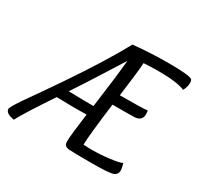

<svg xmlns="http://www.w3.org/2000/svg" viewBox="-184 -840 1060 1025"><g transform="rotate(30 345.5 -327.5)"><path d="M299 -266H346Q374 -470 382 -565Q368 -543 302.5 -439Q237 -335 192 -268Q260 -266 299 -266ZM717 -580Q669 -601 553 -601Q514 -601 463 -598Q461 -551 439 -386Q576 -386 609 -390Q611 -374 611 -368Q611 -327 566 -324Q542 -323 430 -323Q403 -112 403 -61Q431 -59 453 -59Q507 -59 562.5 -66Q618 -73 636 -82Q644 -55 644 -40Q644 -11 612.5 -4Q581 3 492 3Q380 3 354 1Q334 0 326 -8Q318 -16 318 -34Q318 -68 337 -208Q310 -207 264 -207Q244 -207 152 -209Q38 -38 14 10Q-40 1 -40 -26Q-40 -37 2 -99Q20 -125 67 -192Q114 -259 140 -298Q283 -508 362 -654Q467 -665 582 -665Q711 -665 726 -650Q731 -644 731 -631Q731 -605 717 -580Z"/></g></svg>

Font: Overlock
Style: Italic
Weight: 400
Designer: Dario Muhafara
Foundry: Dario Manuel Muhafara
Version: Version 1.001